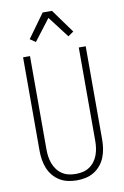

<svg xmlns="http://www.w3.org/2000/svg" viewBox="-104 -1026 708 1093"><g transform="rotate(-10 250.0 -479.5)"><path d="M250 8Q224 8 198.5 2.5Q173 -3 151 -16.5Q129 -30 112.5 -50Q96 -70 86.5 -94Q77 -118 73 -143.5Q69 -169 69 -195V-735H109V-195Q109 -174 112 -153.5Q115 -133 122 -114Q129 -95 141.5 -78Q154 -61 171.5 -49.5Q189 -38 209 -33.5Q229 -29 250 -29Q271 -29 291 -33.5Q311 -38 328.5 -49.5Q346 -61 358.5 -78Q371 -95 378 -114Q385 -133 388 -153.5Q391 -174 391 -195V-735H431V-195Q431 -169 427 -143.5Q423 -118 413.5 -94Q404 -70 387.5 -50Q371 -30 349 -16.5Q327 -3 301.5 2.5Q276 8 250 8ZM156 -808 124 -830 223 -967H277L310 -921L376 -830L344 -808L250 -931Z"/></g></svg>

Font: Iosevka SS18 Extralight
Style: Regular
Weight: 200
Monospace: yes
Designer: Belleve Invis
Foundry: Belleve Invis
Version: Version 25.1.1; ttfautohint (v1.8.4)